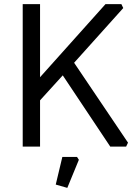

<svg xmlns="http://www.w3.org/2000/svg" viewBox="-20 -710 670 930"><path d="M90 0V-690H174V-336L491 -690H568L577 -671L339 -406L600 -19L591 0H514L284 -345L174 -224V0ZM250 184 282 50H353L362 64L306 200Z"/></svg>

Font: Oxanium
Style: Regular
Weight: 400
Designer: Severin Meyer
Version: Version 1.001